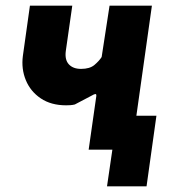

<svg xmlns="http://www.w3.org/2000/svg" viewBox="-20 -530 618 680"><path d="M294 0 321 -189Q322 -197 318 -197Q314 -197 304 -191L245 -160Q237 -158 229 -157.5Q221 -157 214 -157Q161 -157 124.5 -181.5Q88 -206 71.5 -246Q55 -286 61 -332L86 -510H236L213 -349Q209 -318 224 -302Q239 -286 267 -286Q298 -286 314.5 -300Q331 -314 340 -328L368 -510H518L463 -120H534L499 130H359L378 0Z"/></svg>

Font: Finlandica
Style: Bold Italic
Weight: 700
Italic angle: -8°
Designer: Niklas Ekholm, Juho Hiilivirta, Jaakko Suomalainen
Foundry: Helsinki Type Studio
Version: Version 1.064; ttfautohint (v1.8.4.7-5d5b)